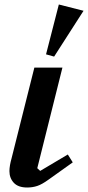

<svg xmlns="http://www.w3.org/2000/svg" viewBox="-20 -823 392 855"><path d="M304 -100 196 -23Q167 -2 146 5Q125 12 101 12Q61 12 41.5 -9Q22 -30 22 -61Q22 -73 24.5 -87.5Q27 -102 31 -116L133 -522H258L146 -74L159 -62L282 -135ZM242 -803 352 -775 221 -571 185 -581Z"/></svg>

Font: IBM Plex Serif SmBld
Style: Italic
Weight: 600
Italic angle: -14°
Designer: Mike Abbink, Paul van der Laan, Pieter van Rosmalen
Foundry: Bold Monday
Version: Version 3.001